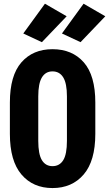

<svg xmlns="http://www.w3.org/2000/svg" viewBox="-20 -982 576 1014"><path d="M32.2 -274.9Q32.2 -132.3 93.3 -60.5Q154.3 11.2 257.3 11.2Q360.4 11.2 421.9 -60.5Q483.4 -132.3 483.4 -274.9V-440.4Q483.4 -583.5 422.4 -652.8Q361.3 -722.2 257.3 -722.2Q153.8 -722.2 93 -652.6Q32.2 -583 32.2 -440.4ZM182.1 -238.3V-473.1Q182.1 -541.5 201.4 -573.2Q220.7 -605 257.3 -605Q294.4 -605 314 -573.2Q333.5 -541.5 333.5 -473.1V-238.3Q333.5 -167.5 314 -136Q294.4 -104.5 257.3 -104.5Q220.7 -104.5 201.4 -136Q182.1 -167.5 182.1 -238.3ZM103 -805.2 201.2 -759.3 332 -896 217.3 -962.4ZM307.1 -805.2 405.3 -759.3 536.1 -896 421.4 -962.4Z"/></svg>

Font: Roboto Flex
Style: wght 700 wdth 25 opsz 34 GRAD 0.00 slnt 0.00 XTRA 468 XOPQ 96 YOPQ 79 YTLC 514 YTUC 712 YTAS 750 YTDE -203.00 YTFI 738
Weight: 700
Width: 1
Designer: Berlow after Robertson
Foundry: Google
Version: Version 3.100